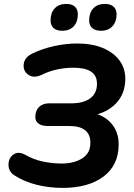

<svg xmlns="http://www.w3.org/2000/svg" viewBox="-20 -934 673 965"><path d="M51.5 -53.3Q23.2 -71.3 22.8 -105.4Q22.4 -139.5 47.4 -157.4Q72.5 -175.2 108.8 -155.2Q147.5 -132.5 194.5 -122.3Q241.4 -112.1 290.3 -112.1Q351 -112.1 392.6 -137.7Q434.3 -163.2 434.3 -217Q434.3 -259 407.4 -279.8Q380.6 -300.7 328.1 -300.7H219.3Q189.2 -300.7 172.9 -313.4Q156.7 -326.1 157.5 -348.6Q158.3 -379.3 176.8 -396.9Q195.4 -414.6 227.1 -414.6H338.5Q398.6 -414.6 433 -439.5Q467.4 -464.4 467.4 -512.9Q467.4 -554.8 437.2 -574.2Q407 -593.7 349.3 -593.7Q308 -593.7 266.8 -584.9Q225.7 -576.1 191.2 -558.6Q149.8 -538.8 122.3 -558.4Q94.7 -577.9 99.3 -612.2Q103.8 -646.5 142.9 -665.1Q191.7 -688.9 250.8 -702.1Q310 -715.4 368.5 -715.4Q442.6 -715.4 496.9 -692.7Q551.2 -670 580.5 -630.1Q609.8 -590.2 609.8 -538.8Q609.8 -463 562.7 -414Q515.6 -365 436.5 -352.6V-368.8Q502 -356.6 539.2 -314.1Q576.4 -271.6 576.4 -208.8Q576.4 -104 500.5 -46.8Q424.6 10.4 294 10.4Q226.6 10.4 163.7 -5.4Q100.7 -21.2 51.5 -53.3ZM428.1 -832Q428.1 -869 448.8 -891.7Q469.5 -914.3 506.7 -914.3Q535.3 -914.3 550.6 -900.7Q565.9 -887.2 565.9 -861.9Q565.9 -824.7 545.2 -802.1Q524.5 -779.4 487.3 -779.4Q458.6 -779.4 443.3 -793.1Q428.1 -806.7 428.1 -832ZM234.1 -832Q234.1 -869 254.8 -891.7Q275.5 -914.3 312.8 -914.3Q341.3 -914.3 356.3 -900.7Q371.2 -887.2 371.2 -861.9Q371.2 -824.7 350.8 -802.1Q330.4 -779.4 292.2 -779.4Q264.2 -779.4 249.2 -793.1Q234.1 -806.7 234.1 -832Z"/></svg>

Font: SN Pro Thin
Style: Italic
Weight: 200
Italic angle: -9°
Designer: Tobias Whetton
Foundry: Supernotes
Version: Version 1.003;Glyphs 3.3 (3324)